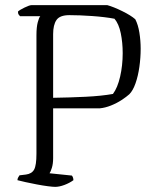

<svg xmlns="http://www.w3.org/2000/svg" viewBox="-20 -728 609 748"><path d="M195 0Q186 0 166.5 -2.5Q147 -5 123.5 -9.5Q100 -14 79.5 -18.5Q59 -23 48 -26Q48 -32 51 -37Q54 -42 56 -45L81 -48Q104 -51 113 -67.5Q122 -84 122 -129V-591Q122 -622 127 -641Q132 -660 137 -665H58Q55 -668 52.5 -671.5Q50 -675 50 -683Q56 -689 75.5 -698.5Q95 -708 103 -708H398Q423 -701 456.5 -684.5Q490 -668 507 -653Q518 -632 523 -601Q528 -570 528 -538Q528 -503 523 -467.5Q518 -432 508 -403.5Q498 -375 484 -361Q473 -351 454 -338.5Q435 -326 412.5 -317Q390 -308 369 -306H187V-112Q187 -90 182 -74Q177 -58 173 -53L260 -44Q262 -42 264 -37Q266 -32 266 -26Q251 -15 231 -7.5Q211 0 195 0ZM187 -347Q252 -348 313.5 -351Q375 -354 420 -362Q438 -386 448 -429.5Q458 -473 458 -521Q458 -562 450.5 -598.5Q443 -635 426 -655Q389 -662 339.5 -665.5Q290 -669 250 -669Q213 -669 200 -650Q187 -631 187 -595Z"/></svg>

Font: Texturina 72pt ExtraLight
Style: Regular
Weight: 200
Designer: Guillermo Torres Carreño
Foundry: Omnibus-Type
Version: Version 1.002; ttfautohint (v1.8.3)